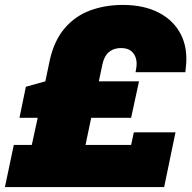

<svg xmlns="http://www.w3.org/2000/svg" viewBox="-41 -759 777 779"><path d="M-21 0 15 -171H88L112 -281H38L64 -407L143 -429L161 -515Q179 -595 221.5 -644.5Q264 -694 324.5 -716.5Q385 -739 457 -739Q543 -739 603.5 -707.5Q664 -676 693 -619Q722 -562 713 -485L711 -466H509L511 -478Q516 -503 510.5 -522Q505 -541 490.5 -552.5Q476 -564 450 -564Q430 -564 414.5 -556.5Q399 -549 389.5 -535Q380 -521 375 -500L360 -429H523L491 -281H329L306 -171H491L502 -222H671L625 0Z"/></svg>

Font: Hubot Sans Condensed ExtraLight Black
Style: Italic
Weight: 900
Italic angle: -12.0243°
Version: Version 2.000